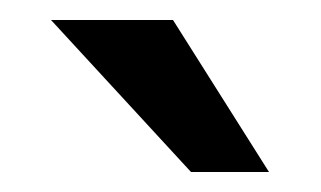

<svg xmlns="http://www.w3.org/2000/svg" viewBox="-20 -753 321 192"><path d="M153 -733 249 -581H171L31 -733Z"/></svg>

Font: Rosario Light Light
Style: Regular
Weight: 300
Version: Version 1.101; ttfautohint (v1.8.1.43-b0c9)